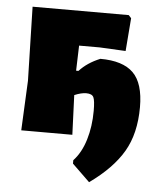

<svg xmlns="http://www.w3.org/2000/svg" viewBox="-49 -514 598 730"><g transform="rotate(5 250.0 -149.0)"><path d="M486 -127Q486 -26 445.5 43Q405 112 318 174L251 109V96Q281 64 296.5 13Q312 -38 312 -98Q312 -137 306 -149.5Q300 -162 278 -162Q259 -162 233 -151L239 0H44L53 -190L46 -472H413L423 -461L413 -335L314 -340H235L232 -244H241Q271 -277 320 -297Q406 -297 446 -257.5Q486 -218 486 -127Z"/></g></svg>

Font: Luna Sans Black
Style: Regular
Weight: 900
Designer: Juan Pablo del Peral
Foundry: Huerta Tipografica
Version: Version 2.001; ttfautohint (v1.5)